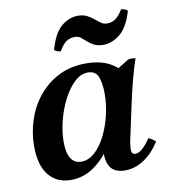

<svg xmlns="http://www.w3.org/2000/svg" viewBox="-79 -747 734 830"><g transform="rotate(-10 288.0 -332.0)"><path d="M404 15Q354 15 336.5 -18.5Q319 -52 329 -98L342 -159L386 -254L391 -388L500 -455Q516 -458 532 -455Q518 -415 504.5 -363Q491 -311 482 -268L447 -106Q442 -79 443.5 -63.5Q445 -48 460 -48Q474 -48 490 -61.5Q506 -75 527 -105Q535 -101 542.5 -96.5Q550 -92 557 -85Q530 -41 490 -13Q450 15 404 15ZM167 15Q104 15 69 -29Q34 -73 34 -156Q34 -215 52.5 -271Q71 -327 107 -371.5Q143 -416 195.5 -443Q248 -470 316 -470Q381 -470 424.5 -445Q468 -420 484 -377L412 -325Q412 -265 394 -204.5Q376 -144 342.5 -94.5Q309 -45 264.5 -15Q220 15 167 15ZM224 -55Q256 -55 283.5 -80Q311 -105 331.5 -146Q352 -187 363 -234.5Q374 -282 374 -327Q374 -374 362.5 -402Q351 -430 318 -430Q286 -430 257.5 -402.5Q229 -375 207.5 -332Q186 -289 174.5 -241Q163 -193 163 -152Q163 -104 178.5 -79.5Q194 -55 224 -55ZM507 -674Q515 -673 522.5 -670.5Q530 -668 535 -663Q515 -593 479.5 -564.5Q444 -536 406 -536Q382 -536 366 -544Q350 -552 338 -563Q326 -574 315 -582.5Q304 -591 290 -591Q268 -591 252 -580.5Q236 -570 219 -540Q211 -541 203.5 -544Q196 -547 191 -551Q212 -624 246 -651.5Q280 -679 318 -679Q341 -679 357.5 -670.5Q374 -662 387 -651Q400 -640 411.5 -632Q423 -624 438 -624Q458 -624 474 -635Q490 -646 507 -674Z"/></g></svg>

Font: Poltawski Nowy SemiBold
Style: Italic
Weight: 600
Italic angle: -12°
Version: Version 1.001;gftools[0.9.25]